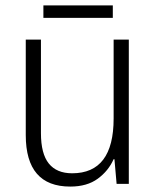

<svg xmlns="http://www.w3.org/2000/svg" viewBox="-20 -678 576 708"><path d="M455 -532V0H410L402 -91H399Q380 -48 340.5 -19Q301 10 239 10Q75 10 75 -180V-532H131V-187Q131 -111 160 -75Q189 -39 246 -39Q399 -39 399 -241V-532ZM396 -658V-612H140V-658Z"/></svg>

Font: Noto Sans Sinhala SemiCondensed Light
Style: Regular
Weight: 300
Width: 4
Designer: Jelle Bosma - Monotype Design Team
Foundry: Monotype Imaging Inc.
Version: Version 2.006; ttfautohint (v1.8.4.7-5d5b)